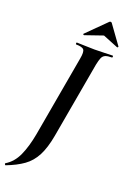

<svg xmlns="http://www.w3.org/2000/svg" viewBox="-217 -869 760 1124"><g transform="rotate(20 163.0 -307.0)"><path d="M-25 193Q-27 194 -30 189Q-33 184 -30 182Q17 154 42.5 98Q68 42 83 -40L172 -544Q180 -587 170 -600Q160 -613 122 -613Q119 -613 119 -619Q119 -625 122 -625Q145 -625 172.5 -623.5Q200 -622 232 -622Q267 -622 295 -623.5Q323 -625 345 -625Q348 -625 348 -619Q348 -613 345 -613Q318 -613 304 -607Q290 -601 283.5 -586Q277 -571 271 -542L187 -67Q173 11 147.5 60Q122 109 80 139Q38 169 -25 193ZM147 -680Q145 -679 141.5 -682Q138 -685 141 -687L257 -802Q261 -807 266.5 -807Q272 -807 275 -802L358 -687Q360 -685 357 -681.5Q354 -678 351 -680L257 -718Z"/></g></svg>

Font: Cormorant Light
Style: Italic
Weight: 300
Italic angle: -10°
Designer: Christian Thalmann (Catharsis Fonts)
Foundry: Catharsis Fonts
Version: Version 4.000